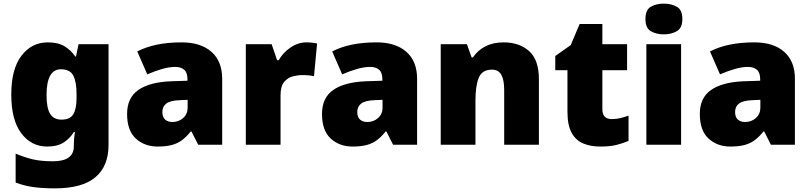

<svg xmlns="http://www.w3.org/2000/svg" viewBox="-20 -796 4456 1056"><path d="M243 -563Q301 -563 336.5 -540.5Q372 -518 394 -485H398L412 -553H577V1Q577 118 504.5 179Q432 240 282 240Q215 240 164 233Q113 226 66 208V49Q116 70 161 80.5Q206 91 271 91Q386 91 386 9V-1Q386 -30 392 -70H386Q367 -37 332 -13.5Q297 10 240 10Q152 10 97 -63Q42 -136 42 -276Q42 -416 98 -489.5Q154 -563 243 -563ZM315 -415Q236 -415 236 -273Q236 -201 256 -169.5Q276 -138 318 -138Q365 -138 383 -167.5Q401 -197 401 -256V-279Q401 -344 383.5 -379.5Q366 -415 315 -415Z M979 -563Q1084 -563 1143 -511Q1202 -459 1202 -363V0H1070L1033 -73H1029Q1006 -44 981.5 -25.5Q957 -7 925 1.5Q893 10 847 10Q775 10 727 -34Q679 -78 679 -169Q679 -258 740.5 -301Q802 -344 919 -349L1011 -352V-360Q1011 -397 993 -412.5Q975 -428 944 -428Q911 -428 871 -416.5Q831 -405 790 -387L735 -513Q783 -538 843.5 -550.5Q904 -563 979 -563ZM968 -245Q916 -243 894.5 -226.5Q873 -210 873 -180Q873 -152 888 -138.5Q903 -125 928 -125Q963 -125 987.5 -147Q1012 -169 1012 -204V-247Z M1666 -563Q1682 -563 1699 -561Q1716 -559 1724 -557L1707 -377Q1697 -379 1682.5 -381Q1668 -383 1642 -383Q1618 -383 1590.5 -376Q1563 -369 1543 -345.5Q1523 -322 1523 -272V0H1332V-553H1474L1504 -465H1513Q1536 -506 1577.5 -534.5Q1619 -563 1666 -563Z M2051 -563Q2156 -563 2215 -511Q2274 -459 2274 -363V0H2142L2105 -73H2101Q2078 -44 2053.5 -25.5Q2029 -7 1997 1.5Q1965 10 1919 10Q1847 10 1799 -34Q1751 -78 1751 -169Q1751 -258 1812.5 -301Q1874 -344 1991 -349L2083 -352V-360Q2083 -397 2065 -412.5Q2047 -428 2016 -428Q1983 -428 1943 -416.5Q1903 -405 1862 -387L1807 -513Q1855 -538 1915.5 -550.5Q1976 -563 2051 -563ZM2040 -245Q1988 -243 1966.5 -226.5Q1945 -210 1945 -180Q1945 -152 1960 -138.5Q1975 -125 2000 -125Q2035 -125 2059.5 -147Q2084 -169 2084 -204V-247Z M2750 -563Q2836 -563 2890 -515Q2944 -467 2944 -360V0H2753V-302Q2753 -357 2737 -385Q2721 -413 2686 -413Q2632 -413 2613.5 -369Q2595 -325 2595 -242V0H2404V-553H2548L2574 -480H2581Q2607 -519 2649.5 -541Q2692 -563 2750 -563Z M3345 -141Q3371 -141 3392.5 -146.5Q3414 -152 3437 -160V-21Q3406 -8 3371 1Q3336 10 3282 10Q3228 10 3187.5 -7Q3147 -24 3124 -65.5Q3101 -107 3101 -182V-410H3034V-488L3119 -548L3168 -664H3293V-553H3429V-410H3293V-195Q3293 -141 3345 -141Z M3631 -776Q3672 -776 3702.5 -759Q3733 -742 3733 -691Q3733 -642 3702.5 -624.5Q3672 -607 3631 -607Q3589 -607 3559.5 -624.5Q3530 -642 3530 -691Q3530 -742 3559.5 -759Q3589 -776 3631 -776ZM3726 -553V0H3535V-553Z M4129 -563Q4234 -563 4293 -511Q4352 -459 4352 -363V0H4220L4183 -73H4179Q4156 -44 4131.5 -25.5Q4107 -7 4075 1.5Q4043 10 3997 10Q3925 10 3877 -34Q3829 -78 3829 -169Q3829 -258 3890.5 -301Q3952 -344 4069 -349L4161 -352V-360Q4161 -397 4143 -412.5Q4125 -428 4094 -428Q4061 -428 4021 -416.5Q3981 -405 3940 -387L3885 -513Q3933 -538 3993.5 -550.5Q4054 -563 4129 -563ZM4118 -245Q4066 -243 4044.5 -226.5Q4023 -210 4023 -180Q4023 -152 4038 -138.5Q4053 -125 4078 -125Q4113 -125 4137.5 -147Q4162 -169 4162 -204V-247Z"/></svg>

Font: Noto Sans Telugu Black
Style: Regular
Weight: 900
Designer: Jelle Bosma - Monotype Design Team
Foundry: Monotype Imaging Inc.
Version: Version 2.005; ttfautohint (v1.8.4.7-5d5b)